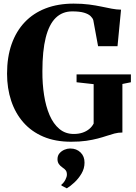

<svg xmlns="http://www.w3.org/2000/svg" viewBox="-20 -773 752 1062"><path d="M373 11Q286 11 220 -17Q154 -45 109.2 -96Q64.5 -147 41.8 -215.8Q19 -284.5 19 -365.5Q19 -457 44.2 -528.8Q69.5 -600.5 117 -650.5Q164.5 -700.5 232.8 -726.8Q301 -753 387 -753Q435 -753 472.8 -748Q510.5 -743 541 -736.5Q571.5 -730 598 -725Q624.5 -720 649.5 -719.5L630 -517.5H522.5L496 -661.5Q492.5 -673 480.8 -684.2Q469 -695.5 444.8 -702.8Q420.5 -710 379.5 -710Q325 -710 288.2 -674.2Q251.5 -638.5 233 -565.2Q214.5 -492 214.5 -379Q214 -309.5 223.8 -247Q233.5 -184.5 254.2 -136.2Q275 -88 308.2 -60Q341.5 -32 388 -32Q414.5 -32 435.8 -39Q457 -46 472.8 -58.8Q488.5 -71.5 498 -89.5V-307.5L403.5 -318V-361.5H704V-318L657 -308.5V-40Q634 -40 613.2 -34.5Q592.5 -29 570.2 -21.5Q548 -14 520.5 -6.8Q493 0.5 457.2 5.8Q421.5 11 373 11ZM447.5 127Q447.5 159 430.8 187.2Q414 215.5 391.2 236.5Q368.5 257.5 350 268.5H349L320 253.5L319.5 248.5Q333 238 341.5 221.5Q350 205 350 193Q350 178 344 169.8Q338 161.5 325 153Q313.5 145.5 305.8 134.5Q298 123.5 298 107.5Q298 87.5 309.5 74.5Q321 61.5 336.8 55Q352.5 48.5 366 48.5H369.5Q403 48.5 425.5 70.2Q448 92 447.5 127Z"/></svg>

Font: Merriweather 96pt ExtraBold
Style: Regular
Weight: 800
Version: Version 2.100